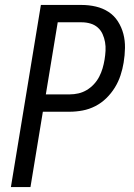

<svg xmlns="http://www.w3.org/2000/svg" viewBox="-20 -755 540 775"><path d="M24 0 145 -735H310Q339 -735 367 -728.5Q395 -722 418 -707Q441 -692 456 -668.5Q471 -645 478 -618Q485 -591 484.5 -561.5Q484 -532 479 -502Q475 -477 466.5 -451Q458 -425 443.5 -401.5Q429 -378 409 -358.5Q389 -339 364.5 -326.5Q340 -314 313.5 -309Q287 -304 261 -304H153L103 0ZM165 -374H261Q279 -374 296.5 -378Q314 -382 330 -391.5Q346 -401 359 -415Q372 -429 380.5 -445.5Q389 -462 394 -479Q399 -496 402 -514Q405 -532 406 -550Q407 -568 404 -585Q401 -602 394 -617.5Q387 -633 374.5 -644Q362 -655 345 -660Q328 -665 310 -665H213Z"/></svg>

Font: Iosevka Term Curly
Style: Italic
Weight: 400
Italic angle: -9°
Designer: Belleve Invis
Foundry: Belleve Invis
Version: Version 32.3.0